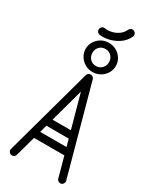

<svg xmlns="http://www.w3.org/2000/svg" viewBox="-255 -1096 951 1165"><g transform="rotate(30 220.5 -513.0)"><path d="M195.9 -645.4Q197.8 -653.2 204.4 -658.4Q211 -663.6 220.2 -663.6Q230.4 -663.6 237.4 -656.2Q244.4 -648.9 244.4 -638.8V-630.9L75.6 -17.9Q73.8 -10 66.9 -4.8Q60.1 0.4 50.9 0.4Q41.1 0.4 33.6 -7Q26 -14.4 26 -24.5Q26 -29 27.8 -34.2ZM106 -158.9Q95.2 -158.9 87.9 -165.9Q80.5 -173 80.5 -183.8Q80.5 -194.5 87.9 -201.9Q95.2 -209.2 106 -209.2H334.2Q345 -209.2 352.4 -201.9Q359.8 -194.5 359.8 -183.8Q359.8 -173 352.4 -165.9Q345 -158.9 334.2 -158.9ZM125.4 -260.4Q114.6 -260.4 107.6 -267.4Q100.5 -274.5 100.5 -285.2Q100.5 -295.6 107.6 -303.2Q114.6 -310.8 125.4 -310.8H315.9Q326.6 -310.8 334 -303.2Q341.4 -295.6 341.4 -285.2Q341.4 -274.5 334 -267.4Q326.6 -260.4 315.9 -260.4ZM413.1 -32.4Q413.5 -30.2 413.9 -28.4Q414.2 -26.6 414.2 -25.1Q414.2 -15 407.2 -7.3Q400.1 0.4 390 0.4Q381.4 0.4 374.4 -4.8Q367.5 -10 365.6 -17.9L196.5 -630.9L196.1 -638.1Q196.1 -648.9 203.1 -656.2Q210.1 -663.6 220.2 -663.6Q229.5 -663.6 236.1 -658.4Q242.8 -653.2 245 -645.4ZM221.7 -682Q191.1 -682 167.2 -696.2Q143.4 -710.4 129.3 -733.6Q115.2 -756.9 115.2 -784.1Q115.2 -811.4 129.3 -834.7Q143.4 -858 167.2 -871.9Q191.1 -885.8 221.7 -885.8Q249.9 -885.8 274 -872.1Q298.1 -858.4 312.2 -835.2Q326.4 -812.1 326.4 -784.2Q326.4 -756.2 312.2 -733.1Q298.1 -710 274 -696Q249.9 -682 221.7 -682ZM221.5 -724.1Q246.1 -724.1 262.6 -741.4Q279 -758.6 279 -783.6Q279 -808.7 262.6 -825.9Q246.1 -843 221.5 -843Q195.1 -843 179 -825.9Q162.9 -808.7 162.9 -783.6Q162.9 -758.6 179 -741.4Q195.1 -724.1 221.5 -724.1ZM280.2 -1011.4Q283.8 -1019.2 290.8 -1023.8Q297.8 -1028.2 306.4 -1027.2Q316.8 -1025.9 323.4 -1017.8Q330.1 -1009.8 329.1 -999Q328.8 -997.5 328.4 -995.7Q328 -993.9 327.6 -992.4Q310.6 -955.4 278.4 -933.4Q246.1 -911.5 210.6 -903.4Q175 -895.4 148 -899.6Q137.2 -900.6 130.6 -908.9Q123.9 -917.1 125.2 -927.2Q126.2 -937.6 134.2 -944.3Q142.1 -951 152.9 -950Q173.8 -946.1 199.1 -951.2Q224.4 -956.4 246.3 -971.3Q268.2 -986.2 280.2 -1011.4Z"/></g></svg>

Font: Libertine-Super Thin
Style: Regular
Weight: 100
Designer: Bastien Sozeau
Foundry: NBR — Bastien Sozeau
Version: Version 2.003;gftools[0.9.33]